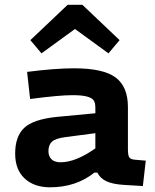

<svg xmlns="http://www.w3.org/2000/svg" viewBox="-20 -778 654 809"><path d="M107.9 -608.9 265.1 -757.8H327.1L483.9 -608.9L437 -553.2L295.9 -655.8L154.8 -553.2ZM519 -148.9Q519 -123.5 524.7 -115Q530.3 -106.4 548.8 -105L594.2 -101.1L582 5.9L501 1Q454.6 -2 428.5 -14.2Q402.3 -26.4 390.1 -50.8H377.9Q300.3 11.2 190.9 11.2Q124 11.2 84 -25.9Q43.9 -63 43.9 -130.9Q43.9 -203.1 81.8 -239Q119.6 -274.9 216.8 -285.2L381.8 -300.8V-324.2Q381.8 -344.2 375 -354.7Q368.2 -365.2 346.9 -371.1Q325.7 -377 285.2 -377Q229 -377 106.9 -360.8L94.2 -475.1Q212.4 -490.2 292 -490.2Q415.5 -490.2 467.3 -451.4Q519 -412.6 519 -327.1ZM234.9 -94.2Q298.8 -94.2 381.8 -152.8V-216.8L254.9 -200.2Q213.9 -194.8 199 -181.2Q184.1 -167.5 184.1 -141.1Q184.1 -119.6 197 -106.9Q210 -94.2 234.9 -94.2Z"/></svg>

Font: IntelOne Mono Bold
Style: Regular
Weight: 700
Designer: Fred Shallcrass
Foundry: Frere-Jones Type LLC
Version: Version 1.200;hotconv 1.1.0;makeotfexe 2.6.0;FJTRelease1.2